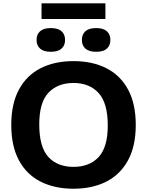

<svg xmlns="http://www.w3.org/2000/svg" viewBox="-20 -1113 874 1142"><path d="M417 9.5Q304.5 9.5 221.2 -32.8Q138 -75 92.5 -159.5Q47 -244 47 -370Q47 -496 92.8 -580.5Q138.5 -665 221.5 -707.2Q304.5 -749.5 417 -749.5Q530 -749.5 613.2 -707Q696.5 -664.5 742 -580Q787.5 -495.5 787.5 -370Q787.5 -244.5 741.8 -160Q696 -75.5 612.8 -33Q529.5 9.5 417 9.5ZM417 -120.5Q512.5 -120.5 566.8 -179Q621 -237.5 621 -366.5Q621 -500.5 566.2 -560Q511.5 -619.5 417 -619.5Q323 -619.5 268.2 -561.5Q213.5 -503.5 213.5 -373.5Q213.5 -238.5 267.5 -179.5Q321.5 -120.5 417 -120.5ZM552 -805Q509 -805 488 -823.8Q467 -842.5 467 -875.5Q467 -908.5 488 -927.2Q509 -946 552 -946Q594.5 -946 615.5 -927.2Q636.5 -908.5 636.5 -875.5Q636.5 -842.5 615.5 -823.8Q594.5 -805 552 -805ZM282 -805Q239.5 -805 218.5 -823.8Q197.5 -842.5 197.5 -875.5Q197.5 -908.5 218.5 -927.2Q239.5 -946 282 -946Q325 -946 346 -927.2Q367 -908.5 367 -875.5Q367 -842.5 346 -823.8Q325 -805 282 -805ZM227 -1000V-1093H607V-1000Z"/></svg>

Font: Encode Sans Semi Expanded
Style: Bold
Weight: 700
Width: 6
Designer: Multiple Designers
Foundry: Impallari Type
Version: Version 3.000; ttfautohint (v1.8.3) -l 8 -r 50 -G 200 -x 14 